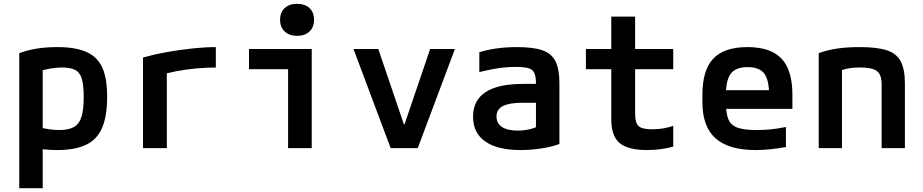

<svg xmlns="http://www.w3.org/2000/svg" viewBox="-20 -777 4840 1007"><path d="M81 -498Q164 -530 280 -530Q376 -530 433.5 -504.5Q491 -479 516.5 -422.5Q542 -366 542 -270Q542 -169 516 -107.5Q490 -46 432 -18Q374 10 280 10Q244 10 211.5 6.5Q179 3 150 -4L171 -113Q210 -103 238 -99Q266 -95 291 -95Q340 -95 368 -111Q396 -127 407.5 -165Q419 -203 419 -268Q419 -329 409.5 -362.5Q400 -396 375.5 -409.5Q351 -423 305 -423Q278 -423 248 -418Q218 -413 176 -402L204 -467V210H81Z M730 -475Q789 -492 856.5 -504Q924 -516 990.5 -523Q1057 -530 1112 -530V-423Q1062 -423 1008.5 -418Q955 -413 905.5 -403.5Q856 -394 817 -382L855 -440V0H730Z M1491 0V-414H1286V-520H1615V0ZM1538 -589Q1498 -589 1473.5 -611.5Q1449 -634 1449 -673Q1449 -713 1473.5 -735Q1498 -757 1538 -757Q1579 -757 1603 -735Q1627 -713 1627 -673Q1627 -634 1603 -611.5Q1579 -589 1538 -589Z M2029 0 1834 -520H1964L2098 -126H2102L2236 -520H2366L2171 0Z M2710 10Q2589 10 2525 -35Q2461 -80 2461 -165Q2461 -251 2527 -294Q2593 -337 2724 -337H2845V-238H2719Q2650 -238 2617 -220.5Q2584 -203 2584 -166Q2584 -130 2613 -111Q2642 -92 2696 -92Q2727 -92 2757 -99Q2787 -106 2810 -119L2791 -54V-337Q2791 -374 2783 -393Q2775 -412 2752.5 -419Q2730 -426 2687 -426Q2658 -426 2629 -423.5Q2600 -421 2567.5 -415Q2535 -409 2494 -399V-503Q2534 -516 2584.5 -523Q2635 -530 2692 -530Q2777 -530 2825.5 -513Q2874 -496 2894 -454.5Q2914 -413 2914 -340V-22Q2875 -7 2819.5 1.5Q2764 10 2710 10Z M3374 10Q3273 10 3229.5 -27Q3186 -64 3186 -151V-414H3053V-520H3186V-690H3311V-520H3511V-414H3311V-181Q3311 -133 3329 -116Q3347 -99 3399 -99Q3431 -99 3458.5 -103.5Q3486 -108 3511 -117V-8Q3478 1 3444 5.5Q3410 10 3374 10Z M3943 10Q3802 10 3733 -51.5Q3664 -113 3664 -240V-280Q3664 -409 3721 -469.5Q3778 -530 3900 -530Q4022 -530 4079 -469.5Q4136 -409 4136 -280V-206H3733V-304H4045L4014 -272V-275Q4014 -357 3988.5 -391Q3963 -425 3901 -425Q3839 -425 3813 -391Q3787 -357 3787 -275V-245Q3787 -184 3800 -152Q3813 -120 3848 -107.5Q3883 -95 3947 -95Q3982 -95 4017 -98Q4052 -101 4102 -111V-6Q4065 1 4023.5 5.5Q3982 10 3943 10Z M4274 -498Q4320 -515 4371.5 -522.5Q4423 -530 4489 -530Q4581 -530 4632 -513Q4683 -496 4704.5 -454.5Q4726 -413 4726 -340V0H4604V-333Q4604 -368 4593.5 -387.5Q4583 -407 4558 -415Q4533 -423 4489 -423Q4464 -423 4443.5 -420.5Q4423 -418 4399 -410.5Q4375 -403 4339 -389L4396 -466V0H4274Z"/></svg>

Font: M PLUS Code Latin Expanded SemiBold
Style: Regular
Weight: 600
Width: 7
Designer: Coji Morishita
Foundry: UNDERFOREST DESIGN
Version: Version 1.002; ttfautohint (v1.8.3)